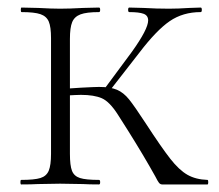

<svg xmlns="http://www.w3.org/2000/svg" viewBox="-20 -488 579 508"><path d="M391 -21Q361 -75 319 -142Q314 -150 292 -184.5Q270 -219 249.5 -228Q229 -237 194 -237Q184 -237 150 -235L149 -253L194 -256Q232 -258 242 -258Q272 -258 289.5 -250.5Q307 -243 321.5 -225Q336 -207 366 -161Q407 -98 430.5 -68Q454 -38 476 -25.5Q498 -13 529 -12Q531 -12 531 -6Q531 0 529 0H409Q404 0 400.5 -4.5Q397 -9 391 -21ZM36 -12Q71 -12 87 -17Q103 -22 109 -36.5Q115 -51 115 -81V-387Q115 -417 109 -431Q103 -445 87 -450.5Q71 -456 37 -456Q35 -456 35 -462Q35 -468 37 -468L81 -467Q117 -465 139 -465Q164 -465 200 -467L242 -468Q245 -468 245 -462Q245 -456 242 -456Q209 -456 193 -450Q177 -444 171 -429.5Q165 -415 165 -385V-81Q165 -50 170.5 -36Q176 -22 191.5 -17Q207 -12 242 -12Q245 -12 245 -6Q245 0 242 0Q215 0 200 -1L139 -2L80 -1Q64 0 36 0Q34 0 34 -6Q34 -12 36 -12ZM249 -243 329 -351Q372 -411 372 -434Q372 -447 360 -451.5Q348 -456 322 -456Q319 -456 319 -462Q319 -468 322 -468L360 -467Q394 -465 427 -465Q451 -465 481 -467L511 -468Q514 -468 514 -462Q514 -456 511 -456Q464 -456 429 -432Q394 -408 349 -349L261 -236Z"/></svg>

Font: Cormorant SC Light
Style: Regular
Weight: 300
Designer: Christian Thalmann (Catharsis Fonts)
Foundry: Catharsis Fonts
Version: Version 4.000